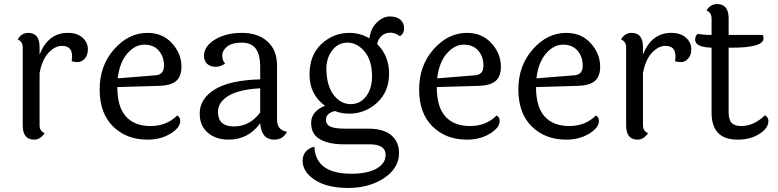

<svg xmlns="http://www.w3.org/2000/svg" viewBox="-20 -679 3832 946"><path d="M175 -447V-410Q217 -517 314 -517Q361 -517 387 -493Q413 -469 413 -437.5Q413 -406 397 -389.5Q381 -373 364 -373Q347 -373 333 -377Q335 -387 335 -403Q335 -453 285 -453Q252 -453 220 -420Q188 -387 175 -319V-62Q175 -33 200 -23Q179 9 148 9Q92 9 92 -61V-445Q92 -474 67 -485Q86 -517 119 -517Q175 -517 175 -447Z M747 -308Q788 -311 788 -355.5Q788 -400 762.5 -429.5Q737 -459 691 -459Q645 -459 607 -415Q569 -371 560 -293ZM853 -110Q868 -102 868 -83Q868 -50 820 -20.5Q772 9 706 9Q603 9 537 -56Q471 -121 471 -238.5Q471 -356 542.5 -436.5Q614 -517 707 -517Q781 -517 827.5 -466Q874 -415 874 -350Q874 -303 848.5 -280.5Q823 -258 766 -256L558 -250Q558 -152 600.5 -105Q643 -58 722 -58Q801 -58 853 -110Z M1054 -128Q1054 -56 1132.5 -56Q1211 -56 1262 -125V-244Q1156 -238 1105 -206.5Q1054 -175 1054 -128ZM1345 -356V-90Q1345 -37 1394 -30Q1375 9 1331 9Q1268 9 1262 -72Q1204 9 1106 9Q1044 9 1004 -25Q964 -59 964 -119Q964 -193 1038.5 -238.5Q1113 -284 1262 -288V-348Q1262 -410 1240 -439.5Q1218 -469 1170.5 -469Q1123 -469 1099 -449.5Q1075 -430 1075 -405.5Q1075 -381 1089 -366Q1068 -350 1042.5 -350Q1017 -350 1001 -364Q985 -378 985 -404Q985 -451 1039 -484Q1093 -517 1172 -517Q1251 -517 1298 -474.5Q1345 -432 1345 -356Z M1813 -302Q1813 -382 1776 -425.5Q1739 -469 1692.5 -469Q1646 -469 1617 -431Q1588 -393 1588 -339Q1588 -329 1589 -318Q1594 -247 1627.5 -206.5Q1661 -166 1708 -166Q1755 -166 1784 -204.5Q1813 -243 1813 -302ZM1800 32H1672Q1601 32 1557 7.5Q1513 -17 1513 -73.5Q1513 -130 1581 -158Q1505 -214 1505 -311Q1505 -408 1564 -462.5Q1623 -517 1701 -517Q1755 -517 1800 -490Q1806 -538 1836.5 -568Q1867 -598 1900.5 -598Q1934 -598 1952.5 -582Q1971 -566 1971 -539.5Q1971 -513 1950 -501Q1928 -518 1903 -518Q1878 -518 1860.5 -502.5Q1843 -487 1838 -462Q1897 -405 1897 -316Q1897 -227 1838 -173Q1779 -119 1701 -119Q1662 -119 1630 -132Q1586 -121 1586 -89Q1586 -65 1608.5 -55Q1631 -45 1681 -45H1796Q1869 -45 1907.5 -13Q1946 19 1946 75Q1946 149 1873 198Q1800 247 1696 247Q1592 247 1532 208Q1472 169 1471 114Q1471 85 1487.5 67Q1504 49 1529 44Q1535 177 1711 177Q1791 177 1835.5 151.5Q1880 126 1880 84Q1880 32 1800 32Z M2321 -308Q2362 -311 2362 -355.5Q2362 -400 2336.5 -429.5Q2311 -459 2265 -459Q2219 -459 2181 -415Q2143 -371 2134 -293ZM2427 -110Q2442 -102 2442 -83Q2442 -50 2394 -20.5Q2346 9 2280 9Q2177 9 2111 -56Q2045 -121 2045 -238.5Q2045 -356 2116.5 -436.5Q2188 -517 2281 -517Q2355 -517 2401.5 -466Q2448 -415 2448 -350Q2448 -303 2422.5 -280.5Q2397 -258 2340 -256L2132 -250Q2132 -152 2174.5 -105Q2217 -58 2296 -58Q2375 -58 2427 -110Z M2810 -308Q2851 -311 2851 -355.5Q2851 -400 2825.5 -429.5Q2800 -459 2754 -459Q2708 -459 2670 -415Q2632 -371 2623 -293ZM2916 -110Q2931 -102 2931 -83Q2931 -50 2883 -20.5Q2835 9 2769 9Q2666 9 2600 -56Q2534 -121 2534 -238.5Q2534 -356 2605.5 -436.5Q2677 -517 2770 -517Q2844 -517 2890.5 -466Q2937 -415 2937 -350Q2937 -303 2911.5 -280.5Q2886 -258 2829 -256L2621 -250Q2621 -152 2663.5 -105Q2706 -58 2785 -58Q2864 -58 2916 -110Z M3148 -447V-410Q3190 -517 3287 -517Q3334 -517 3360 -493Q3386 -469 3386 -437.5Q3386 -406 3370 -389.5Q3354 -373 3337 -373Q3320 -373 3306 -377Q3308 -387 3308 -403Q3308 -453 3258 -453Q3225 -453 3193 -420Q3161 -387 3148 -319V-62Q3148 -33 3173 -23Q3152 9 3121 9Q3065 9 3065 -61V-445Q3065 -474 3040 -485Q3059 -517 3092 -517Q3148 -517 3148 -447Z M3570 -444V-127Q3570 -90 3584.5 -74Q3599 -58 3632 -58Q3694 -58 3749 -111Q3766 -102 3766 -82Q3766 -48 3722 -19.5Q3678 9 3614 9Q3486 9 3486 -124V-444Q3405 -447 3405 -483Q3405 -502 3417 -512Q3452 -507 3471 -507H3486V-588Q3486 -616 3461 -628Q3481 -659 3513 -659Q3570 -659 3570 -589V-507H3738Q3742 -500 3742 -490Q3742 -444 3584 -444Z"/></svg>

Font: Laila
Style: Regular
Weight: 400
Designer: Hitesh Malaviya
Foundry: Indian Type Foundry
Version: Version 1.302;PS 1.0;hotconv 1.0.78;makeotf.lib2.5.61930; tt